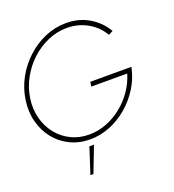

<svg xmlns="http://www.w3.org/2000/svg" viewBox="-163 -838 1074 1185"><g transform="rotate(-20 374.0 -246.0)"><path d="M303 13Q231.5 13 172.8 -15.2Q114 -43.5 73.8 -93.5Q33.5 -143.5 16 -209.2Q-1.5 -275 9 -350Q19.5 -425 55.5 -490.8Q91.5 -556.5 146 -606.5Q200.5 -656.5 267 -684.8Q333.5 -713 405 -713Q489 -713 555.2 -673.8Q621.5 -634.5 659.5 -569L630.5 -554Q594 -615.5 533 -649.2Q472 -683 400.5 -683Q334.5 -683 273.5 -656.5Q212.5 -630 163 -583.8Q113.5 -537.5 81 -477.2Q48.5 -417 39 -350Q29.5 -282 45.5 -221.8Q61.5 -161.5 98.2 -115.5Q135 -69.5 188.5 -43.2Q242 -17 307 -17Q366 -17 421.2 -38.5Q476.5 -60 523.2 -97.8Q570 -135.5 604 -185.2Q638 -235 654.5 -291H418.5L423 -321H693Q679 -251.5 641.8 -191Q604.5 -130.5 551.2 -84.8Q498 -39 434.2 -13Q370.5 13 303 13ZM226.5 220.5 281.5 51.5H311.5L246.5 220.5Z"/></g></svg>

Font: Urbanist Thin
Style: Italic
Weight: 100
Italic angle: -8°
Designer: Corey Hu
Foundry: Corey Hu
Version: Version 1.321; ttfautohint (v1.8.4.7-5d5b)